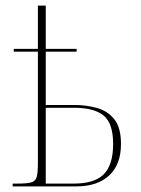

<svg xmlns="http://www.w3.org/2000/svg" viewBox="-20 -664 501 684"><path d="M25 0V-10H44Q77 -10 92 -14.5Q107 -19 111 -34.5Q115 -50 115 -85V-480H29V-490H115V-644H143V-490H253V-480H143V-290H246Q287 -290 325 -279.5Q363 -269 387 -239.5Q411 -210 411 -151Q411 -78 369 -39Q327 0 252 0ZM244 -10Q317 -10 350 -43.5Q383 -77 383 -151Q383 -225 349 -252.5Q315 -280 245 -280H143V-10Z"/></svg>

Font: Noto Serif Display Condensed Thin
Style: Regular
Weight: 100
Width: 3
Designer: Monotype Design Team
Foundry: Monotype Imaging Inc.
Version: Version 2.009